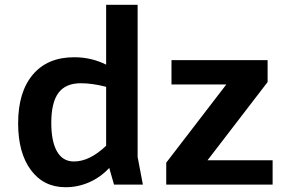

<svg xmlns="http://www.w3.org/2000/svg" viewBox="-20 -774 1200 805"><path d="M458 0 438 -70Q402 -31 354.5 -10Q307 11 255 11Q163 11 109.5 -61Q56 -133 56 -257Q56 -388 117.5 -461Q179 -534 291 -534Q363 -534 425 -503V-754H557V-116L579 0ZM290 -97Q356 -97 425 -163V-410Q367 -425 319 -425Q255 -425 225 -384.5Q195 -344 195 -259Q195 -181 219 -139Q243 -97 290 -97ZM1123 -102V0H677V-92L929 -420H699V-522H1102V-430L850 -102Z"/></svg>

Font: AmikoBold
Style: Bold
Weight: 700
Designer: Pablo Impallari, Rodrigo Fuenzalida, Andres Torresi
Foundry: Impallari Type
Version: Version 1.000; ttfautohint (v1.3)